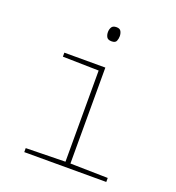

<svg xmlns="http://www.w3.org/2000/svg" viewBox="-133 -840 866 946"><g transform="rotate(20 300.0 -367.0)"><path d="M317 -660Q298 -660 291.5 -671Q285 -682 285 -697Q285 -711 291.5 -722.5Q298 -734 317 -734Q335 -734 341 -722.5Q347 -711 347 -697Q347 -684 342 -672Q337 -660 317 -660ZM100 0V-21L307 -25V-503L118 -507V-528H333V-25L530 -21V0Z"/></g></svg>

Font: Noto Sans Mono Thin
Style: Regular
Weight: 100
Designer: Monotype Design Team
Foundry: Monotype Imaging Inc.
Version: Version 2.014